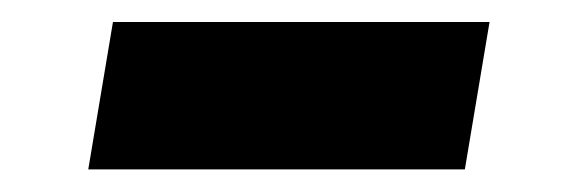

<svg xmlns="http://www.w3.org/2000/svg" viewBox="-20 -377 507 171"><path d="M416 -357.4 394 -226.1H58.6L80.6 -357.4Z"/></svg>

Font: Inter 18pt ExtraBold
Style: Italic
Weight: 800
Italic angle: -9.3988°
Designer: Rasmus Andersson
Foundry: rsms
Version: Version 4.001;git-66647c0bb